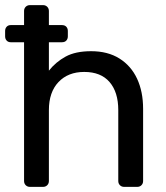

<svg xmlns="http://www.w3.org/2000/svg" viewBox="-20 -730 648 750"><path d="M97 0Q87 0 80.5 -6.5Q74 -13 74 -23V-565H22Q12 -565 6 -571.5Q0 -578 0 -588V-609Q0 -619 6 -625.5Q12 -632 22 -632H74V-687Q74 -697 80.5 -703.5Q87 -710 97 -710H148Q158 -710 164.5 -703.5Q171 -697 171 -687V-632H222Q233 -632 239 -625.5Q245 -619 245 -609V-588Q245 -578 239 -571.5Q233 -565 222 -565H171V-454Q198 -488 236.5 -509Q275 -530 336 -530Q401 -530 446.5 -501.5Q492 -473 515.5 -422.5Q539 -372 539 -305V-23Q539 -13 532.5 -6.5Q526 0 516 0H465Q455 0 448.5 -6.5Q442 -13 442 -23V-300Q442 -370 408 -409.5Q374 -449 309 -449Q246 -449 208.5 -409.5Q171 -370 171 -300V-23Q171 -13 164.5 -6.5Q158 0 148 0Z"/></svg>

Font: Rubik Light
Style: Regular
Weight: 400
Version: Version 2.101